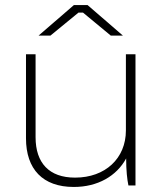

<svg xmlns="http://www.w3.org/2000/svg" viewBox="-20 -735 651 761"><path d="M467 -594 327 -715H273L133 -594H180L291 -685H309L419 -594ZM272 6H273C367 6 442 -37 480 -107C480 -60 484 -23 489 0H517V-520H479V-218C479 -107 397 -31 278 -31H277C175 -31 121 -89 121 -191V-520H83V-187C83 -64 150 6 272 6Z"/></svg>

Font: Fixel Display ExtraLight
Style: Regular
Weight: 200
Designer: AlfaBravo + MacPaw
Foundry: Kyrylo Tkachov, Marchela Mozhyna, Serhii Makarenko, Maria Weinstein, Zakhar Kryvoshyya
Version: Version 1.211